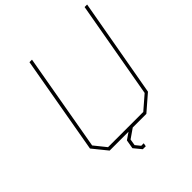

<svg xmlns="http://www.w3.org/2000/svg" viewBox="-232 -892 1187 1187"><g transform="rotate(-45 361.0 -299.0)"><path d="M333 139 292 89 302 31 347 0H182L105 -95L218 -737H240L128 -99L190 -22H498L587 -99L700 -737H722L607 -90L503 0H384L322 43L315 85L341 117H363L359 139Z"/></g></svg>

Font: Tomorrow Thin
Style: Italic
Weight: 250
Italic angle: -10°
Designer: Tony de Marco, Monica Rizzolli
Foundry: Just in Type
Version: Version 2.002